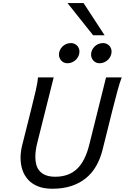

<svg xmlns="http://www.w3.org/2000/svg" viewBox="-20 -1193 797 1226"><path d="M757.3 -698.7Q745.6 -669.4 731.2 -617.2Q716.8 -564.9 698.2 -490.7L634.3 -234.4Q620.1 -178.7 594.2 -133.3Q568.4 -87.9 529.1 -55.7Q489.7 -23.4 436.3 -5.6Q382.8 12.2 314 12.2Q260.3 12.2 221.9 -3.4Q183.6 -19 159.2 -45.9Q134.8 -72.8 123 -108.6Q111.3 -144.5 111.3 -185.1Q111.3 -225.6 122.6 -269.5L178.2 -490.7Q196.3 -562 208.5 -615.7Q220.7 -669.4 222.7 -698.7H322.8L218.8 -284.2Q212.4 -259.8 209 -236.3Q205.6 -212.9 205.6 -190.9Q205.6 -164.1 211.9 -140.9Q218.3 -117.7 233.2 -100.8Q248 -84 272.5 -74.2Q296.9 -64.5 333 -64.5Q418.5 -64.5 471.2 -114Q523.9 -163.6 549.8 -268.1L657.2 -698.7ZM487.3 -863.3Q487.3 -848.6 481.2 -835.2Q475.1 -821.8 464.6 -811.5Q454.1 -801.3 440.2 -795.2Q426.3 -789.1 410.6 -789.1Q398.9 -789.1 388.9 -793.5Q378.9 -797.9 371.8 -805.4Q364.7 -813 360.6 -823Q356.4 -833 356.4 -844.2Q356.4 -857.4 361.8 -870.6Q367.2 -883.8 377.2 -894.3Q387.2 -904.8 401.4 -911.4Q415.5 -918 433.1 -918Q444.8 -918 454.8 -913.6Q464.8 -909.2 472.2 -901.9Q479.5 -894.5 483.4 -884.5Q487.3 -874.5 487.3 -863.3ZM692.4 -863.3Q692.4 -848.6 686.3 -835.2Q680.2 -821.8 669.7 -811.5Q659.2 -801.3 645.3 -795.2Q631.3 -789.1 615.7 -789.1Q604 -789.1 594 -793.5Q584 -797.9 576.9 -805.4Q569.8 -813 565.7 -823Q561.5 -833 561.5 -844.2Q561.5 -857.4 566.9 -870.6Q572.3 -883.8 582.3 -894.3Q592.3 -904.8 606.4 -911.4Q620.6 -918 638.2 -918Q649.9 -918 659.9 -913.6Q669.9 -909.2 677.2 -901.9Q684.6 -894.5 688.5 -884.5Q692.4 -874.5 692.4 -863.3ZM513.7 -1173.3 647.9 -967.8H574.7L411.1 -1173.3Z"/></svg>

Font: Andika New Basic
Style: Italic
Weight: 400
Italic angle: -14°
Designer: Victor Gaultney, Annie Olsen, Julie Remington, Don Collingsworth, Eric Hays
Foundry: SIL International
Version: Version 5.500